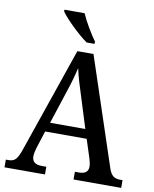

<svg xmlns="http://www.w3.org/2000/svg" viewBox="-99 -1005 866 1079"><g transform="rotate(10 334.0 -465.5)"><path d="M335 -771H380V-784C353 -822 314 -886 295 -931H180V-921C203 -886 283 -807 335 -771ZM2 0H233V-44H207C168 -44 151 -60 151 -90C151 -104 156 -125 161 -141L192 -238H429L463 -133C468 -117 472 -100 472 -87C472 -58 454 -44 420 -44H396V0H668V-44H657C621 -44 603 -56 589 -97L384 -714H292L88 -121C67 -58 52 -44 17 -44H2ZM211 -291 273 -481C291 -535 303 -577 313 -621C322 -577 337 -529 355 -473L412 -291Z"/></g></svg>

Font: Noto Serif Hebrew SemiCondensed Medium
Style: Regular
Weight: 500
Width: 4
Designer: Monotype Design Team
Foundry: Monotype Imaging Inc.
Version: Version 2.004